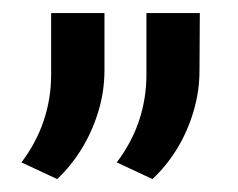

<svg xmlns="http://www.w3.org/2000/svg" viewBox="-20 -716 368 297"><path d="M68.4 -439 13.2 -464.8Q36.1 -495.1 47.6 -529.3Q59.1 -563.5 59.1 -600.6V-695.8H141.6V-607.4Q141.6 -574.7 132.1 -543.5Q122.6 -512.2 106.2 -485.6Q89.8 -459 68.4 -439ZM215.8 -439 160.6 -464.8Q183.6 -495.1 195.1 -529.3Q206.5 -563.5 206.5 -600.6V-695.8H289.1L288.6 -607.4Q288.6 -574.7 279.3 -543.5Q270 -512.2 253.7 -485.6Q237.3 -459 215.8 -439Z"/></svg>

Font: Heebo
Style: Regular
Weight: 400
Designer: Oded Ezer
Foundry: Ezer Type House
Version: Version 3.100